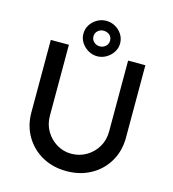

<svg xmlns="http://www.w3.org/2000/svg" viewBox="-128 -995 996 1106"><g transform="rotate(15 370.0 -442.0)"><path d="M370 6Q289 6 225 -29.5Q161 -65 124.5 -127.5Q88 -190 88 -269V-701H196V-278Q196 -227 220 -186.5Q244 -146 283.5 -122Q323 -98 370 -98Q420 -98 460.5 -122Q501 -146 525 -186.5Q549 -227 549 -278V-701H652V-269Q652 -190 615.5 -127.5Q579 -65 515 -29.5Q451 6 370 6ZM369 -679Q341 -679 316 -693.5Q291 -708 275.5 -732Q260 -756 260 -784Q260 -814 275.5 -838Q291 -862 316 -876Q341 -890 369 -890Q398 -890 423 -876Q448 -862 463.5 -838Q479 -814 479 -784Q479 -756 463.5 -732Q448 -708 423 -693.5Q398 -679 369 -679ZM369 -738Q390 -738 404.5 -751.5Q419 -765 419 -784Q419 -807 404 -819Q389 -831 369 -831Q349 -831 334.5 -818Q320 -805 320 -784Q320 -765 334.5 -751.5Q349 -738 369 -738Z"/></g></svg>

Font: Lexend Deca
Style: Regular
Weight: 400
Designer: Bonnie Shaver-Troup, Thomas Jockin
Foundry: Lexend
Version: Version 1.008; ttfautohint (v1.8.4.7-5d5b)